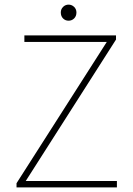

<svg xmlns="http://www.w3.org/2000/svg" viewBox="-20 -814 578 834"><path d="M51.8 0V-18.1L443.8 -631.8H85.9V-660.2H483.9V-642.1L91.8 -27.8H487.8V0ZM244.1 -759.8Q244.1 -774.4 254.2 -784.2Q264.2 -793.9 277.8 -793.9Q291.5 -793.9 301.8 -784.2Q312 -774.4 312 -759.8Q312 -743.7 302 -733.9Q292 -724.1 277.8 -724.1Q263.7 -724.1 253.9 -733.9Q244.1 -743.7 244.1 -759.8Z"/></svg>

Font: Source Sans 3 ExtraLight
Style: Regular
Weight: 200
Designer: Paul D. Hunt
Foundry: Adobe
Version: Version 3.052;hotconv 1.1.0;makeotfexe 2.6.0